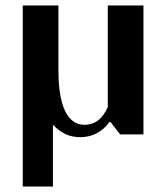

<svg xmlns="http://www.w3.org/2000/svg" viewBox="-20 -490 590 700"><path d="M63 -470H193V-235Q193 -135 217.5 -85Q242 -35 288 -35Q345 -35 373 -100V-470H503V0H418L383 -45H378Q369 -30 352 -17Q318 10 273 10Q243 10 220 -0.5Q197 -11 173 -35V190H63Z"/></svg>

Font: Philosopher
Style: Bold
Weight: 700
Designer: Jovanny Lemonad
Foundry: Jovanny Lemonad
Version: Version 2.000